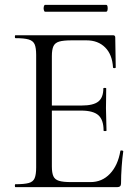

<svg xmlns="http://www.w3.org/2000/svg" viewBox="-20 -770 577 790"><path d="M462.2 0H43.4Q41.2 0 41.2 -6Q41.2 -12 43.4 -12Q80 -12 98.2 -17Q116.4 -22 122.6 -37Q128.8 -52 128.8 -81V-544Q128.8 -573 122.6 -587.5Q116.4 -602 98.2 -607.5Q80 -613 43.4 -613Q41.2 -613 41.2 -619Q41.2 -625 43.4 -625H445Q454.2 -625 454.2 -616L456.2 -492.6Q456.2 -489.8 450.8 -489.6Q445.4 -489.4 445 -492.4Q441.8 -545.8 412.6 -574.9Q383.4 -604 335.8 -604H274.6Q241 -604 223.6 -598.9Q206.2 -593.8 199.8 -579.8Q193.4 -565.8 193.4 -539V-85Q193.4 -58.8 199.6 -45Q205.8 -31.2 222.6 -26Q239.4 -20.8 272.2 -20.8H352.4Q400 -20.8 432.6 -55.2Q465.2 -89.6 475.2 -148.6Q475.4 -151.6 481.3 -150.9Q487.2 -150.2 487.2 -147.4Q483.2 -120.8 480.6 -83.7Q478 -46.6 478 -15Q478 0 462.2 0ZM406.2 -232.6Q406.2 -276.8 384.8 -295.9Q363.4 -315 313 -315H162.8V-335.8H315.6Q364.2 -335.8 384.7 -352.3Q405.2 -368.8 405.2 -406.2Q405.2 -408.4 411.1 -408.4Q417 -408.4 417 -406.2Q417 -376.4 416.5 -359.9Q416 -343.4 416 -325Q416 -302.4 417.1 -280.4Q418.2 -258.4 418.2 -232.6Q418.2 -230.6 412.2 -230.6Q406.2 -230.6 406.2 -232.6ZM165.6 -721.8Q162 -721.8 160.3 -728.9Q158.6 -736 160.3 -743Q162 -750 165.6 -750H416.6Q421.2 -750 422.5 -743Q423.8 -736 422.5 -728.9Q421.2 -721.8 416.6 -721.8Z"/></svg>

Font: Cormorant Light
Style: Regular
Weight: 300
Designer: Christian Thalmann (Catharsis Fonts)
Foundry: Catharsis Fonts
Version: Version 4.000